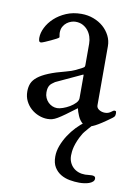

<svg xmlns="http://www.w3.org/2000/svg" viewBox="-82 -510 590 823"><g transform="rotate(10 213.0 -98.0)"><path d="M260.3 -53.7Q232.4 -32.7 213.9 -19.3Q195.3 -5.9 182.4 1.7Q169.4 9.3 159.9 11.7Q150.4 14.2 139.2 14.2Q120.1 14.2 101.3 6.8Q82.5 -0.5 67.6 -13.7Q52.7 -26.9 43.5 -45.4Q34.2 -64 34.2 -87.4Q34.2 -106.9 40.5 -122.3Q46.9 -137.7 63.7 -151.1Q80.6 -164.6 109.4 -176.5Q138.2 -188.5 184.1 -200.2Q208 -206.5 222.7 -213.6Q237.3 -220.7 250 -227.5Q257.8 -231.4 258.8 -234.6Q259.8 -237.8 259.8 -240.2V-334Q259.8 -350.1 254.9 -365Q250 -379.9 240.7 -391.4Q231.4 -402.8 218 -409.9Q204.6 -417 186.5 -417Q178.2 -417 168.2 -413.8Q158.2 -410.6 148.9 -403.6Q139.6 -396.5 133.5 -385.5Q127.4 -374.5 127.4 -358.9Q127.4 -357.4 127.7 -354.5Q127.9 -351.6 128.4 -348.6Q128.9 -345.7 129.4 -343Q129.9 -340.3 129.9 -339.4Q128.4 -336.4 118.7 -331.3Q108.9 -326.2 96.4 -320.3Q84 -314.5 72.5 -309.6Q61 -304.7 55.7 -303.7Q47.9 -303.7 46.4 -310.3Q44.9 -316.9 44.9 -322.3Q44.9 -343.8 56.4 -366.9Q67.9 -390.1 88.9 -409.7Q109.9 -429.2 139.4 -441.9Q168.9 -454.6 205.6 -454.6Q233.9 -454.6 258.5 -445.3Q283.2 -436 301.3 -420.2Q319.3 -404.3 330.1 -383.1Q340.8 -361.8 340.8 -337.9V-80.6Q340.8 -68.8 352.1 -61.8Q363.3 -54.7 377.4 -54.7Q385.7 -54.7 391.6 -56.9Q397.5 -59.1 402.1 -62.3Q406.7 -65.4 410.2 -68.1Q413.6 -70.8 417.5 -70.8Q423.3 -70.8 424.1 -66.7Q424.8 -62.5 424.8 -60.1Q424.8 -51.3 422.4 -47.4Q419.9 -43.5 414.1 -39.1Q390.1 -21.5 374 -11Q357.9 -0.5 346.4 5.4Q335 11.2 327.4 13.2Q319.8 15.1 313.5 15.1Q302.2 15.1 294.4 9.5Q286.6 3.9 280.8 -4.2Q274.9 -12.2 271 -21.5Q267.1 -30.8 264.4 -38.6Q261.7 -46.4 260.3 -53.7ZM115.7 -97.2Q115.7 -84.5 120.6 -73.5Q125.5 -62.5 133.5 -54.7Q141.6 -46.9 151.6 -42.7Q161.6 -38.6 172.4 -38.6Q182.1 -38.6 197 -43.7Q211.9 -48.8 225.8 -57.1Q239.7 -65.4 249.8 -75.9Q259.8 -86.4 259.8 -97.2V-196.3Q259.8 -199.7 258.3 -199.7H257.8L144.5 -147Q137.7 -142.1 132.3 -138.2Q127 -134.3 123.3 -128.9Q119.6 -123.5 117.7 -116.2Q115.7 -108.9 115.7 -97.2ZM342.3 0Q341.3 0.5 335 7.6Q328.6 14.6 320.6 23.7Q312.5 32.7 305.7 41.3Q298.8 49.8 297.4 53.2Q287.1 70.3 281 85.2Q274.9 100.1 271.7 112.3Q268.6 124.5 267.6 134.3Q266.6 144 266.6 150.9Q266.6 167 272.2 179.9Q277.8 192.9 287.6 202.1Q297.4 211.4 310.8 216.3Q324.2 221.2 340.3 221.2Q345.7 221.2 353.5 220.2Q361.3 219.2 369.6 219.2Q376.5 219.2 380.9 221.9Q385.3 224.6 385.3 231Q385.3 238.8 379.2 244.4Q373 250 363.5 253.4Q354 256.8 342.8 258.3Q331.5 259.8 321.3 259.8Q300.8 259.8 279.3 255.9Q257.8 252 240.5 241.7Q223.1 231.4 211.9 213.4Q200.7 195.3 200.7 167Q200.7 143.6 209.7 119.4Q218.8 95.2 233.2 73Q247.6 50.8 265.6 32Q283.7 13.2 302.2 0Z"/></g></svg>

Font: Kurinto Book Core
Style: Regular
Weight: 400
Designer: Kurinto was developed by Clint Goss from a range of fonts that are compatible with the SIL Open Font License Version 1.1
Foundry: Clinton F. Goss
Version: Version 2.196; July 25, 2020